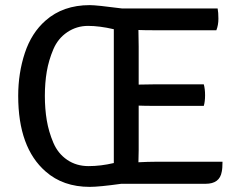

<svg xmlns="http://www.w3.org/2000/svg" viewBox="-20 -716 934 749"><path d="M521 -130 520 -83Q558 -85 586 -85H848Q848 -59 845 -46Q837 1 782 1H453Q367 13 330 13Q226 13 158 -47Q51 -140 51 -342Q51 -431 77 -509.5Q103 -588 158 -636Q226 -696 330 -696Q357 -696 456 -683H829Q832 -668 832 -643Q832 -618 824 -598H583Q543 -598 520 -599L521 -534V-386L583 -387H775Q780 -369 780 -344.5Q780 -320 775 -303H583Q544 -303 521 -304ZM424 -80V-602Q368 -615 323.5 -615Q279 -615 242.5 -590.5Q206 -566 188 -523.5Q170 -481 162.5 -437Q155 -393 155 -342Q155 -291 162.5 -246.5Q170 -202 188 -159.5Q206 -117 242 -92.5Q278 -68 325.5 -68Q373 -68 424 -80Z"/></svg>

Font: Signika Negative
Style: Regular
Weight: 400
Designer: Anna Giedrys
Foundry: Anna Giedrys
Version: Version 1.001